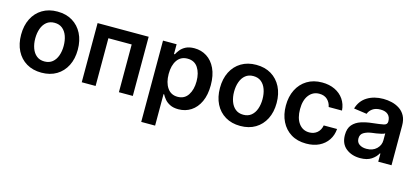

<svg xmlns="http://www.w3.org/2000/svg" viewBox="-61 -1030 3720 1711"><g transform="rotate(15 1799.0 -174.5)"><path d="M303.7 10.7Q224.1 10.7 165.3 -24.4Q106.4 -59.6 74.5 -122.8Q42.5 -186 42.5 -270.5Q42.5 -355 74.5 -418.5Q106.4 -481.9 165.3 -517.3Q224.1 -552.7 303.7 -552.7Q383.8 -552.7 442.4 -517.3Q501 -481.9 533.2 -418.5Q565.4 -355 565.4 -270.5Q565.4 -186 533.2 -122.8Q501 -59.6 442.4 -24.4Q383.8 10.7 303.7 10.7ZM304.2 -92.8Q348.1 -92.8 377.2 -116.5Q406.2 -140.1 420.7 -180.7Q435.1 -221.2 435.1 -270.5Q435.1 -320.8 420.7 -361.3Q406.2 -401.9 377.2 -425.5Q348.1 -449.2 304.2 -449.2Q260.3 -449.2 231.2 -425.5Q202.1 -401.9 187.5 -361.3Q172.9 -320.8 172.9 -270.5Q172.9 -221.2 187.5 -180.7Q202.1 -140.1 231.2 -116.5Q260.3 -92.8 304.2 -92.8Z M1145.5 -545.9V0H1017.1V-440.4H802.2V0H674.3V-545.9Z M1277.8 204.1V-545.9H1403.3V-455.6H1411.1Q1420.9 -475.1 1439 -497.8Q1457 -520.5 1488 -536.6Q1519 -552.7 1567.4 -552.7Q1630.4 -552.7 1681.4 -520.5Q1732.4 -488.3 1762.2 -425.5Q1792 -362.8 1792 -272Q1792 -182.1 1762.7 -119.1Q1733.4 -56.2 1682.6 -23.2Q1631.8 9.8 1567.4 9.8Q1520.5 9.8 1489.5 -5.9Q1458.5 -21.5 1439.9 -43.9Q1421.4 -66.4 1411.1 -86.4H1405.8V204.1ZM1531.7 -95.7Q1595.2 -95.7 1627.9 -145.8Q1660.6 -195.8 1660.6 -272.5Q1660.6 -348.6 1628.2 -397.9Q1595.7 -447.3 1531.7 -447.3Q1469.7 -447.3 1436.5 -399.7Q1403.3 -352.1 1403.3 -272.5Q1403.3 -193.4 1436.8 -144.5Q1470.2 -95.7 1531.7 -95.7Z M2138.2 10.7Q2058.6 10.7 1999.8 -24.4Q1940.9 -59.6 1908.9 -122.8Q1877 -186 1877 -270.5Q1877 -355 1908.9 -418.5Q1940.9 -481.9 1999.8 -517.3Q2058.6 -552.7 2138.2 -552.7Q2218.3 -552.7 2276.9 -517.3Q2335.4 -481.9 2367.7 -418.5Q2399.9 -355 2399.9 -270.5Q2399.9 -186 2367.7 -122.8Q2335.4 -59.6 2276.9 -24.4Q2218.3 10.7 2138.2 10.7ZM2138.7 -92.8Q2182.6 -92.8 2211.7 -116.5Q2240.7 -140.1 2255.1 -180.7Q2269.5 -221.2 2269.5 -270.5Q2269.5 -320.8 2255.1 -361.3Q2240.7 -401.9 2211.7 -425.5Q2182.6 -449.2 2138.7 -449.2Q2094.7 -449.2 2065.7 -425.5Q2036.6 -401.9 2022 -361.3Q2007.3 -320.8 2007.3 -270.5Q2007.3 -221.2 2022 -180.7Q2036.6 -140.1 2065.7 -116.5Q2094.7 -92.8 2138.7 -92.8Z M2746.1 10.7Q2664.6 10.7 2606.2 -25.1Q2547.9 -61 2516.4 -124.5Q2484.9 -188 2484.9 -270.5Q2484.9 -354 2516.8 -417.5Q2548.8 -481 2607.2 -516.8Q2665.5 -552.7 2745.6 -552.7Q2812 -552.7 2863.3 -528.3Q2914.6 -503.9 2945.1 -459.7Q2975.6 -415.5 2980 -356.4H2856.9Q2849.6 -396 2821.8 -422.6Q2793.9 -449.2 2747.1 -449.2Q2688 -449.2 2651.6 -402.3Q2615.2 -355.5 2615.2 -272.5Q2615.2 -189 2651.1 -140.9Q2687 -92.8 2747.1 -92.8Q2790 -92.8 2819.6 -117.7Q2849.1 -142.6 2856.9 -186.5H2980Q2975.6 -128.4 2946 -84Q2916.5 -39.6 2865.7 -14.4Q2814.9 10.7 2746.1 10.7Z M3244.1 11.2Q3166 11.2 3113.5 -30.8Q3061 -72.8 3061 -153.3Q3061 -214.8 3090.8 -248.8Q3120.6 -282.7 3168.2 -298.1Q3215.8 -313.5 3268.6 -318.8Q3340.8 -326.7 3372.3 -333.5Q3403.8 -340.3 3403.8 -368.2V-370.6Q3403.8 -410.2 3379.9 -432.1Q3356 -454.1 3311 -454.1Q3264.2 -454.1 3236.3 -433.6Q3208.5 -413.1 3199.2 -385.3L3079.1 -402.3Q3100.6 -476.6 3162.6 -514.6Q3224.6 -552.7 3310.5 -552.7Q3349.6 -552.7 3388.7 -543.5Q3427.7 -534.2 3460.2 -512.9Q3492.7 -491.7 3512.5 -455.6Q3532.2 -419.4 3532.2 -365.2V0H3409.7V-75.2H3404.3Q3386.7 -41 3347.4 -14.9Q3308.1 11.2 3244.1 11.2ZM3277.3 -83.5Q3335.4 -83.5 3370.1 -116.9Q3404.8 -150.4 3404.8 -195.8V-259.8Q3396 -253.4 3374 -248Q3352.1 -242.7 3327.4 -239Q3302.7 -235.4 3286.1 -233.4Q3242.7 -227.1 3214.1 -209.7Q3185.5 -192.4 3185.5 -155.3Q3185.5 -119.6 3211.4 -101.6Q3237.3 -83.5 3277.3 -83.5Z"/></g></svg>

Font: Inter Semi Bold
Style: Regular
Weight: 600
Designer: Rasmus Andersson
Foundry: rsms
Version: Version 4.000;git-e0f93cc